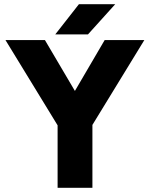

<svg xmlns="http://www.w3.org/2000/svg" viewBox="-20 -890 710 910"><path d="M253 -296 6 -700H193L335 -459L476 -700H664L418 -298V0H253ZM354 -870H526L397 -727H242Z"/></svg>

Font: Oak Sans ExtraBold
Style: Regular
Weight: 800
Designer: Erik Kennedy, Walven
Foundry: Erik Kennedy, Walven
Version: Version 1.000